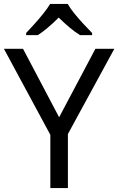

<svg xmlns="http://www.w3.org/2000/svg" viewBox="-20 -964 606 984"><path d="M283 -363 469 -714H566L328 -277V0H238V-273L0 -714H98ZM327 -944Q339 -922 361.5 -894.5Q384 -867 408.5 -840.5Q433 -814 452 -795V-784H390Q364 -800 336 -823.5Q308 -847 281 -874Q254 -847 227 -824Q200 -801 174 -784H114V-795Q133 -815 156.5 -841Q180 -867 202 -894.5Q224 -922 237 -944Z"/></svg>

Font: Noto Sans New Tai Lue
Style: Regular
Weight: 400
Designer: Monotype Design Team
Foundry: Monotype Imaging Inc.
Version: Version 2.003